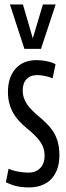

<svg xmlns="http://www.w3.org/2000/svg" viewBox="-20 -809 290 839"><path d="M5.7 -12.7 17.6 -71.9Q25.8 -67.9 36.5 -64.6Q47.2 -61.3 58.6 -59.3Q70.1 -57.3 81.8 -55.9Q93.5 -54.6 104.3 -54.6Q135.4 -54.6 155.1 -73.9Q174.8 -93.2 174.8 -128.6Q174.8 -149 168.6 -165.4Q162.4 -181.7 151.6 -195.6Q140.8 -209.4 127.2 -222.4Q113.6 -235.4 98.3 -247.6Q80.6 -262.2 65.3 -278.3Q49.9 -294.4 38.8 -313.5Q27.7 -332.6 21.2 -355.7Q14.7 -378.8 14.7 -407.3Q14.7 -470.6 47.6 -508.4Q80.5 -546.2 139.6 -546.2Q154.5 -546.2 169.3 -544.1Q184.1 -542 198.2 -538.2Q212.4 -534.5 222.8 -528.2L209.9 -466.8Q199.2 -471.5 187.4 -474.4Q175.7 -477.3 164.3 -479.1Q152.9 -480.9 141.4 -480.9Q113 -480.9 96.1 -463.4Q79.3 -445.8 79.3 -414.1Q79.3 -395.7 84.7 -380.5Q90.1 -365.2 98.9 -352.4Q107.8 -339.5 119.8 -327.6Q131.8 -315.6 146.1 -303.3Q163.8 -288.4 180.4 -272.6Q197.1 -256.8 210.4 -237.4Q223.6 -218 231.5 -192.1Q239.5 -166.3 239.5 -131.1Q239.5 -103.4 233.5 -81.3Q227.6 -59.2 216 -41.9Q204.5 -24.6 188.4 -13.2Q172.3 -1.9 151.6 4.1Q131 10 106.8 10Q87.8 10 69.9 7.7Q52 5.4 36.2 0Q20.4 -5.5 5.7 -12.7ZM223.3 -789.4 159 -595.4H86.7L23.4 -789.4H80.2L123.3 -641.5L167.5 -789.4Z"/></svg>

Font: Georama ExtraCondensed Thin
Style: Regular
Weight: 100
Width: 2
Designer: Jean-Baptiste Levee
Foundry: Production Type
Version: Version 1.001